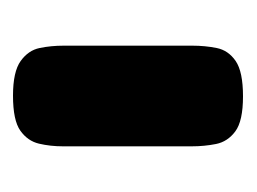

<svg xmlns="http://www.w3.org/2000/svg" viewBox="-68 -556 385 288"><g transform="rotate(90 124.0 -412.5)"><path d="M124 -240Q88 -240 72 -251.5Q56 -263 52.5 -280Q49 -297 49 -316V-509Q49 -528 52.5 -545.5Q56 -563 72 -574Q88 -585 125 -585Q162 -585 177.5 -573.5Q193 -562 196.5 -544.5Q200 -527 200 -508V-315Q200 -296 196 -279Q192 -262 176.5 -251Q161 -240 124 -240Z"/></g></svg>

Font: Fredoka Light SemiBold
Style: Regular
Weight: 600
Version: Version 2.001